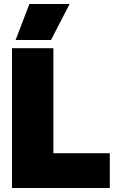

<svg xmlns="http://www.w3.org/2000/svg" viewBox="-20 -940 569 960"><path d="M127 -920H328L235 -740H58ZM40 -699H247V-174H529V0H40Z"/></svg>

Font: Prompt ExtraBold
Style: Regular
Weight: 800
Designer: Katatrad Team
Foundry: CadsonDemak
Version: Version 1.001